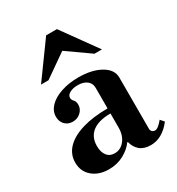

<svg xmlns="http://www.w3.org/2000/svg" viewBox="-176 -835 883 958"><g transform="rotate(-30 266.0 -356.0)"><path d="M172 12Q115 12 78.5 -19Q42 -50 42 -101Q42 -149 75.5 -183.5Q109 -218 171 -236.5Q233 -255 317 -255V-374Q317 -400 297.5 -415Q278 -430 246 -430Q218 -430 199.5 -420Q181 -410 181 -394Q181 -382 190.5 -373Q200 -364 200 -344Q200 -320 181 -302Q162 -284 135 -284Q107 -284 90 -302Q73 -320 73 -347Q73 -380 98 -406Q123 -432 167.5 -447Q212 -462 268 -462Q345 -462 395 -433.5Q445 -405 445 -359V-64Q445 -54 451.5 -47.5Q458 -41 468 -41Q476 -41 486.5 -48.5Q497 -56 514 -76L532 -55Q480 12 414 12Q375 12 352 -7Q329 -26 321 -59H317Q298 -31 259.5 -9.5Q221 12 172 12ZM237 -43Q271 -43 294 -71.5Q317 -100 317 -146V-226Q249 -226 213 -198.5Q177 -171 177 -118Q177 -84 192.5 -63.5Q208 -43 237 -43ZM89 -524 234 -724H296L440 -524H397L265 -617L132 -524Z"/></g></svg>

Font: Libre Bodoni SemiBold
Style: Regular
Weight: 600
Designer: Pablo Impallari, Rodrigo Fuenzalida
Foundry: Impallari Type
Version: Version 2.005;gftools[0.9.23]